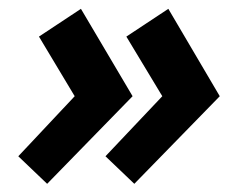

<svg xmlns="http://www.w3.org/2000/svg" viewBox="-20 -446 554 446"><path d="M292 -19 225 -83 357 -222.5 273.5 -361 371 -425.5 490.5 -222.5ZM89.5 -19 22.5 -83 153.5 -222.5 70.5 -361 168 -425.5 288 -222.5Z"/></svg>

Font: Lucymar Sans ExtraBold
Style: Italic
Weight: 800
Italic angle: -10°
Foundry: The League of Moveable Type (original font) / Main changes by Cristiano Sobral with portions from Mirco Monsees
Version: Version 2.00;August 30, 2020;FontCreator 13.0.0.2681 64-bit